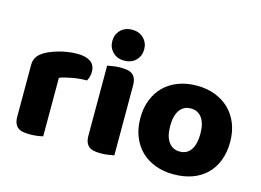

<svg xmlns="http://www.w3.org/2000/svg" viewBox="-97 -889 1473 1082"><g transform="rotate(15 639.5 -347.5)"><path d="M222 -1Q212 2 190.5 5Q169 8 146 8Q124 8 106.5 5Q89 2 77 -7Q65 -16 58.5 -31.5Q52 -47 52 -72V-372Q52 -395 60.5 -411.5Q69 -428 85 -441Q101 -454 124.5 -464.5Q148 -475 175 -483Q202 -491 231 -495.5Q260 -500 289 -500Q337 -500 365 -481.5Q393 -463 393 -421Q393 -407 389 -393.5Q385 -380 379 -369Q358 -369 336 -367Q314 -365 293 -361Q272 -357 253.5 -352.5Q235 -348 222 -342Z M459 -621Q459 -659 484.5 -685Q510 -711 552 -711Q594 -711 619.5 -685Q645 -659 645 -621Q645 -583 619.5 -557Q594 -531 552 -531Q510 -531 484.5 -557Q459 -583 459 -621ZM637 -1Q626 1 604.5 4.5Q583 8 561 8Q539 8 521.5 5Q504 2 492 -7Q480 -16 473.5 -31.5Q467 -47 467 -72V-479Q478 -481 499.5 -484.5Q521 -488 543 -488Q565 -488 582.5 -485Q600 -482 612 -473Q624 -464 630.5 -448.5Q637 -433 637 -408Z M1248 -243Q1248 -181 1229 -132.5Q1210 -84 1175.5 -51Q1141 -18 1093 -1Q1045 16 986 16Q927 16 879 -2Q831 -20 796.5 -53.5Q762 -87 743 -135Q724 -183 724 -243Q724 -302 743 -350Q762 -398 796.5 -431.5Q831 -465 879 -483Q927 -501 986 -501Q1045 -501 1093 -482.5Q1141 -464 1175.5 -430.5Q1210 -397 1229 -349Q1248 -301 1248 -243ZM898 -243Q898 -182 921.5 -149.5Q945 -117 987 -117Q1029 -117 1051.5 -150Q1074 -183 1074 -243Q1074 -303 1051 -335.5Q1028 -368 986 -368Q944 -368 921 -335.5Q898 -303 898 -243Z"/></g></svg>

Font: Baloo Bhai
Style: Regular
Weight: 400
Designer: Supriya Tembe, Noopur Datye and Ek Type
Foundry: Ek Type
Version: Version 1.443;PS 1.000;hotconv 16.6.51;makeotf.lib2.5.65220;